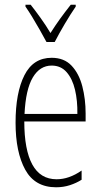

<svg xmlns="http://www.w3.org/2000/svg" viewBox="-20 -784 428 814"><path d="M199 -539Q252 -539 283.5 -505.5Q315 -472 329 -418Q343 -364 343 -303V-269H83Q83 -149 117 -86.5Q151 -24 220 -24Q273 -24 326 -61V-22Q304 -8 276.5 1Q249 10 218 10Q128 10 87 -64.5Q46 -139 46 -264Q46 -391 83.5 -465Q121 -539 199 -539ZM199 -506Q149 -506 119 -455.5Q89 -405 84 -301H308Q309 -357 298 -403.5Q287 -450 262.5 -478Q238 -506 199 -506ZM177 -606Q164 -630 148 -658.5Q132 -687 116 -713Q100 -739 88 -756V-764H110Q129 -740 152 -708Q175 -676 194 -644Q215 -677 234.5 -704Q254 -731 280 -764H301V-756Q279 -724 254.5 -682.5Q230 -641 212 -606Z"/></svg>

Font: Noto Sans Lao ExtraCondensed ExtraLight
Style: Regular
Weight: 200
Width: 2
Designer: Monotype Design Team
Foundry: Monotype Imaging Inc.
Version: Version 2.003; ttfautohint (v1.8.4.7-5d5b)